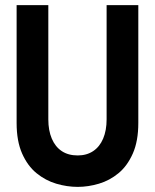

<svg xmlns="http://www.w3.org/2000/svg" viewBox="-20 -720 606 751"><path d="M521 -239V-700H397V-253Q397 -210 383.5 -178Q370 -146 344.5 -129Q319 -112 284 -112Q247 -112 221.5 -129Q196 -146 182.5 -178Q169 -210 169 -253V-700H45V-239Q45 -168 66.5 -119.5Q88 -71 123 -42.5Q158 -14 200 -1.5Q242 11 284 11Q325 11 367 -1.5Q409 -14 443.5 -42.5Q478 -71 499.5 -119.5Q521 -168 521 -239Z"/></svg>

Font: Phudu Light Medium
Style: Regular
Weight: 500
Version: Version 1.005;gftools[0.9.23]